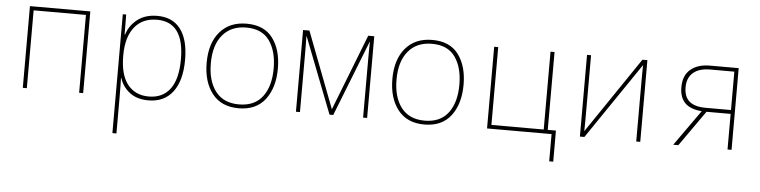

<svg xmlns="http://www.w3.org/2000/svg" viewBox="-46 -766 4893 1236"><g transform="rotate(5 2400.0 -148.5)"><path d="M105 -528H495V0H469V-503H131V0H105Z M705 -528H727L728 -399H731Q749 -458 799.5 -497.5Q850 -537 928 -537Q1027 -537 1078.5 -468.5Q1130 -400 1130 -271Q1130 -136 1074.5 -63Q1019 10 917 10Q843 10 796 -26Q749 -62 731 -119H729Q731 -74 731 15V240H705ZM1103 -272Q1103 -512 928 -512Q834 -512 782.5 -447Q731 -382 731 -265V-262Q731 -139 780.5 -77Q830 -15 917 -15Q1007 -15 1055 -79.5Q1103 -144 1103 -272Z M1270 -264Q1270 -391 1332.5 -464Q1395 -537 1505 -537Q1619 -537 1674.5 -462Q1730 -387 1730 -267Q1730 -143 1671.5 -66.5Q1613 10 1500 10Q1388 10 1329 -65.5Q1270 -141 1270 -264ZM1703 -265Q1703 -376 1655 -444Q1607 -512 1505 -512Q1407 -512 1352 -446.5Q1297 -381 1297 -263Q1297 -149 1348.5 -82Q1400 -15 1500 -15Q1601 -15 1652 -82.5Q1703 -150 1703 -265Z M1870 -528H1911L2099 -36L2291 -528H2330V0H2304V-409Q2304 -458 2305 -488H2303L2111 0H2087L1897 -489H1895Q1896 -459 1896 -406V0H1870Z M2470 -264Q2470 -391 2532.5 -464Q2595 -537 2705 -537Q2819 -537 2874.5 -462Q2930 -387 2930 -267Q2930 -143 2871.5 -66.5Q2813 10 2700 10Q2588 10 2529 -65.5Q2470 -141 2470 -264ZM2903 -265Q2903 -376 2855 -444Q2807 -512 2705 -512Q2607 -512 2552 -446.5Q2497 -381 2497 -263Q2497 -149 2548.5 -82Q2600 -15 2700 -15Q2801 -15 2852 -82.5Q2903 -150 2903 -265Z M3548 -25V176H3522V0H3480H3105V-528H3131V-25H3469V-528H3495V-25Z M3705 -528H3731V-114Q3731 -68 3730 -37L4063 -528H4095V0H4069V-426Q4069 -465 4070 -494L3734 0H3705Z M4472 -231Q4397 -237 4362.5 -273Q4328 -309 4328 -374Q4328 -450 4374.5 -489Q4421 -528 4499 -528H4685V0H4659V-230H4503L4341 0H4308ZM4659 -255V-503H4502Q4432 -503 4393.5 -470Q4355 -437 4355 -376Q4355 -315 4389.5 -285Q4424 -255 4496 -255Z"/></g></svg>

Font: Noto Sans Mono UI Thin
Style: Regular
Weight: 250
Monospace: yes
Designer: Monotype Design team
Foundry: Monotype Imaging Inc.
Version: Version 1.000